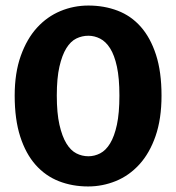

<svg xmlns="http://www.w3.org/2000/svg" viewBox="-20 -662 635 693"><path d="M299 -642Q356 -642 404.5 -623.5Q453 -605 488 -565.5Q523 -526 543 -464.5Q563 -403 563 -317Q563 -233 541.5 -171Q520 -109 483 -68.5Q446 -28 398 -8.5Q350 11 298 11Q241 11 192.5 -8Q144 -27 108.5 -67Q73 -107 53 -169Q33 -231 33 -317Q33 -399 55 -460.5Q77 -522 113.5 -562Q150 -602 198 -622Q246 -642 299 -642ZM185 -317Q185 -254 194.5 -212Q204 -170 219.5 -144.5Q235 -119 255.5 -108.5Q276 -98 299 -98Q321 -98 341.5 -108.5Q362 -119 377.5 -144.5Q393 -170 402 -212Q411 -254 411 -317Q411 -380 402 -421.5Q393 -463 377.5 -487.5Q362 -512 341.5 -522.5Q321 -533 299 -533Q276 -533 255.5 -523Q235 -513 219.5 -488Q204 -463 194.5 -421.5Q185 -380 185 -317Z"/></svg>

Font: Mukta ExtraBold
Style: Regular
Weight: 800
Designer: Girish Dalvi and Yashodeep Gholap
Foundry: Ek Type
Version: Version 2.538;PS 1.002;hotconv 16.6.51;makeotf.lib2.5.65220;